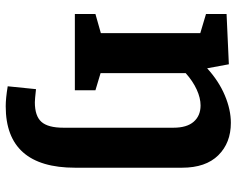

<svg xmlns="http://www.w3.org/2000/svg" viewBox="-98 -488 828 672"><g transform="rotate(90 316.0 -152.0)"><path d="M567 -375V-1Q567 242 352 242Q324 242 282 235L292 136Q328 140 338 140Q386 140 406.5 117Q427 94 427 40V-345Q427 -392 406 -416Q385 -440 349 -440Q323 -440 293.5 -426.5Q264 -413 236 -388V-90L296 -72V0H29V-72L96 -91V-439L29 -459V-531L205 -539L219 -463Q264 -504 314 -525Q364 -546 410 -546Q480 -546 523.5 -502Q567 -458 567 -375Z"/></g></svg>

Font: Bitter Pro
Style: Bold
Weight: 700
Designer: Sol Matas, and Bitter project Authors
Foundry: Sol Matas
Version: Version 1.010